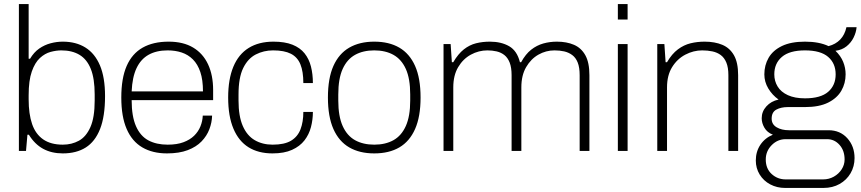

<svg xmlns="http://www.w3.org/2000/svg" viewBox="-20 -743 4236 945"><path d="M289 12Q234 12 192.5 -10.5Q151 -33 122 -80H115L108 0H73V-723H121V-454H128Q147 -486 173 -504Q199 -522 229 -530Q259 -538 289 -538Q354 -538 400.5 -509Q447 -480 472 -421Q497 -362 497 -270Q497 -170 472.5 -108Q448 -46 402 -17Q356 12 289 12ZM289 -31Q333 -31 368.5 -50.5Q404 -70 425 -117.5Q446 -165 446 -248V-278Q446 -356 427 -403.5Q408 -451 371.5 -473Q335 -495 282 -495Q257 -495 229 -487.5Q201 -480 176.5 -457.5Q152 -435 136.5 -391Q121 -347 121 -274V-254Q121 -182 138 -132.5Q155 -83 192.5 -57Q230 -31 289 -31Z M802 12Q731 12 680.5 -17.5Q630 -47 603.5 -108Q577 -169 577 -263Q577 -358 603.5 -418.5Q630 -479 682 -508.5Q734 -538 810 -538Q882 -538 930.5 -509Q979 -480 1004 -426.5Q1029 -373 1029 -300V-250H628Q628 -170 649.5 -121.5Q671 -73 710.5 -52Q750 -31 805 -31Q851 -31 883 -43Q915 -55 935.5 -75Q956 -95 966.5 -121Q977 -147 978 -174H1024Q1023 -140 1010.5 -107Q998 -74 972 -47Q946 -20 904 -4Q862 12 802 12ZM628 -293H979Q979 -350 966 -388.5Q953 -427 929.5 -450.5Q906 -474 874.5 -484.5Q843 -495 805 -495Q750 -495 711.5 -473.5Q673 -452 652 -407.5Q631 -363 628 -293Z M1321 12Q1252 12 1203.5 -18Q1155 -48 1129 -109.5Q1103 -171 1103 -263Q1103 -353 1128.5 -414.5Q1154 -476 1204 -507Q1254 -538 1326 -538Q1382 -538 1419.5 -523Q1457 -508 1479 -480.5Q1501 -453 1510.5 -415.5Q1520 -378 1520 -334H1473Q1473 -391 1458.5 -426.5Q1444 -462 1411.5 -478.5Q1379 -495 1324 -495Q1278 -495 1239 -475Q1200 -455 1177 -408Q1154 -361 1154 -278V-248Q1154 -171 1175 -123Q1196 -75 1234 -53Q1272 -31 1322 -31Q1380 -31 1412.5 -50.5Q1445 -70 1459 -106.5Q1473 -143 1473 -192H1520Q1520 -154 1510.5 -117.5Q1501 -81 1478.5 -52Q1456 -23 1417.5 -5.5Q1379 12 1321 12Z M1822 12Q1750 12 1699 -17.5Q1648 -47 1621 -108Q1594 -169 1594 -263Q1594 -358 1621 -418.5Q1648 -479 1699 -508.5Q1750 -538 1822 -538Q1895 -538 1945.5 -508.5Q1996 -479 2023 -418.5Q2050 -358 2050 -263Q2050 -169 2023 -108Q1996 -47 1945.5 -17.5Q1895 12 1822 12ZM1822 -31Q1877 -31 1916.5 -53Q1956 -75 1977.5 -123Q1999 -171 1999 -248V-278Q1999 -356 1977.5 -403.5Q1956 -451 1916.5 -473Q1877 -495 1822 -495Q1767 -495 1727.5 -473Q1688 -451 1666.5 -403.5Q1645 -356 1645 -278V-248Q1645 -171 1666.5 -123Q1688 -75 1727.5 -53Q1767 -31 1822 -31Z M2163 0V-526H2198L2204 -437H2211Q2235 -478 2263 -500Q2291 -522 2323 -530Q2355 -538 2391 -538Q2447 -538 2486 -515.5Q2525 -493 2539 -437H2545Q2567 -477 2594.5 -498.5Q2622 -520 2654 -529Q2686 -538 2721 -538Q2769 -538 2805 -522.5Q2841 -507 2861 -471Q2881 -435 2881 -373V0H2833V-373Q2833 -411 2823.5 -435Q2814 -459 2796.5 -472Q2779 -485 2757 -490Q2735 -495 2709 -495Q2667 -495 2630 -474Q2593 -453 2569.5 -412.5Q2546 -372 2546 -313V0H2498V-373Q2498 -411 2488.5 -435Q2479 -459 2462.5 -472Q2446 -485 2424.5 -490Q2403 -495 2379 -495Q2336 -495 2297.5 -474Q2259 -453 2235 -412.5Q2211 -372 2211 -313V0Z M3021 -647V-723H3069V-647ZM3021 0V-526H3069V0Z M3215 0V-526H3250L3256 -437H3263Q3287 -478 3316.5 -500Q3346 -522 3379 -530Q3412 -538 3448 -538Q3498 -538 3535 -522.5Q3572 -507 3592.5 -471Q3613 -435 3613 -373V0H3565V-373Q3565 -411 3555 -435Q3545 -459 3527.5 -472Q3510 -485 3486.5 -490Q3463 -495 3436 -495Q3393 -495 3353 -474Q3313 -453 3288 -412.5Q3263 -372 3263 -313V0Z M3844 182Q3804 182 3771 164.5Q3738 147 3719 116Q3700 85 3700 47Q3700 3 3722.5 -30.5Q3745 -64 3784 -80Q3756 -91 3742.5 -114Q3729 -137 3729 -161Q3729 -194 3752 -219.5Q3775 -245 3812 -253Q3781 -275 3761.5 -307.5Q3742 -340 3742 -377Q3742 -422 3763 -458.5Q3784 -495 3828.5 -516.5Q3873 -538 3942 -538Q3977 -538 4006 -532.5Q4035 -527 4058 -516Q4093 -525 4115.5 -548.5Q4138 -572 4146 -609H4196Q4194 -584 4181.5 -558.5Q4169 -533 4146.5 -515Q4124 -497 4092 -493Q4118 -468 4130 -438.5Q4142 -409 4142 -377Q4142 -333 4121 -296.5Q4100 -260 4056 -238Q4012 -216 3942 -216H3858Q3824 -216 3801 -203.5Q3778 -191 3778 -159Q3778 -131 3802.5 -116.5Q3827 -102 3863 -102H4058Q4115 -102 4150.5 -62.5Q4186 -23 4186 35Q4186 76 4166.5 109.5Q4147 143 4112.5 162.5Q4078 182 4033 182ZM3847 140H4031Q4060 140 4084 126.5Q4108 113 4122.5 90.5Q4137 68 4137 42Q4137 -2 4112 -30Q4087 -58 4051 -58H3847Q3807 -58 3778 -28.5Q3749 1 3749 42Q3749 87 3778 113.5Q3807 140 3847 140ZM3942 -259Q4019 -259 4056 -291Q4093 -323 4093 -377Q4093 -431 4056 -463Q4019 -495 3942 -495Q3866 -495 3828.5 -463Q3791 -431 3791 -377Q3791 -344 3807.5 -317Q3824 -290 3858 -274.5Q3892 -259 3942 -259Z"/></svg>

Font: Archivo Thin
Style: Regular
Weight: 250
Designer: Hector Gatti
Foundry: Omnibus-Type
Version: Version 2.001